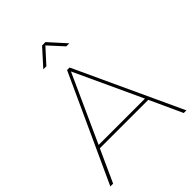

<svg xmlns="http://www.w3.org/2000/svg" viewBox="-252 -1053 1189 1189"><g transform="rotate(-45 343.0 -458.0)"><path d="M545.9 -232.9 340.8 -675.8 140.1 -232.9ZM555.2 -212.9H130.9L34.2 0H9.8L330.1 -699.2H352.1L675.8 0H652.8ZM255.9 -806.2H229L328.1 -916H357.9L457 -806.2H430.2L342.8 -901.9Z"/></g></svg>

Font: Montserrat-Hairline
Style: Regular
Weight: 250
Designer: Julieta Ulanovsky
Foundry: Julieta Ulanovsky
Version: Version 1.000;PS 002.000;hotconv 1.0.70;makeotf.lib2.5.58329